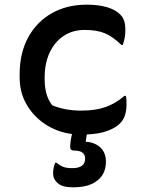

<svg xmlns="http://www.w3.org/2000/svg" viewBox="-20 -565 640 821"><path d="M350 -545Q402 -545 438.5 -534Q475 -523 494 -503Q506 -491 511 -476Q516 -461 516 -435Q516 -416 513 -402Q510 -388 505 -373H499Q463 -408 429 -422.5Q395 -437 342 -437Q290 -437 251.5 -411Q213 -385 192 -339.5Q171 -294 171 -235V-223Q171 -194 178 -166.5Q185 -139 203 -115Q258 -92 327 -92Q389 -92 432 -107.5Q475 -123 512 -155H518Q520 -148 520.5 -139.5Q521 -131 521 -118Q521 -93 514.5 -72.5Q508 -52 493 -37Q474 -18 438.5 -5Q403 8 351 10Q350 18 349 24.5Q348 31 347 36V41Q387 44 410 66.5Q433 89 433 126Q433 178 396.5 207Q360 236 293 236Q247 236 227 218.5Q207 201 207 176Q207 153 216 131H222Q236 143 250.5 148.5Q265 154 289 154Q344 154 344 113Q344 79 298 79Q280 79 280 64Q280 54 282 38.5Q284 23 288 8Q225 0 174 -33.5Q123 -67 93.5 -118.5Q64 -170 64 -233V-246Q64 -339 101 -406Q138 -473 202.5 -509Q267 -545 350 -545Z"/></svg>

Font: Recursive Mn Csl St Med
Style: Regular
Weight: 500
Monospace: yes
Version: Version 1.079;hotconv 1.0.112;makeotfexe 2.5.65598; ttfautoh